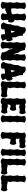

<svg xmlns="http://www.w3.org/2000/svg" viewBox="2298 -3046 752 5387"><g transform="rotate(90 2673.5 -352.0)"><path d="M607.9 -311Q608.9 -305.2 609.4 -299.6Q609.9 -293.9 609.9 -288.1Q609.9 -273.4 607.2 -260Q604.5 -246.6 601.1 -236.1Q597.7 -225.6 595 -219Q592.3 -212.4 591.8 -211.9L587.9 -205.1Q580.6 -206.1 572.3 -206.5Q564 -207 554.2 -207Q550.3 -207 546.6 -207Q543 -207 539.1 -206.1Q537.6 -196.3 537.4 -186Q537.1 -175.8 537.1 -166Q537.1 -138.2 541 -110.8Q544.9 -83.5 550.8 -60.1L551.8 -56.2L549.8 -51.8Q549.3 -50.8 543.9 -42.5Q538.6 -34.2 527.1 -24.7Q515.6 -15.1 497.1 -7.6Q478.5 0 452.1 0Q425.3 0 406.5 -6.8Q387.7 -13.7 375.7 -22.2Q363.8 -30.8 358.2 -37.8Q352.5 -44.9 352.1 -45.9L349.1 -50.8L351.1 -56.2Q359.9 -80.1 365.7 -109.9Q371.6 -139.6 373 -167Q358.4 -164.1 343.8 -159.4Q329.1 -154.8 315.9 -149.4Q302.7 -144 291.3 -138.4Q279.8 -132.8 271 -127.9L265.1 -126Q255.4 -126 241 -125.5Q226.6 -125 212.9 -125Q215.3 -100.1 219.2 -81.8Q223.1 -63.5 227.1 -55.2L229 -49.8L227.1 -45.9Q226.6 -44.9 221.7 -37.4Q216.8 -29.8 205.6 -21Q194.3 -12.2 175 -5.1Q155.8 2 127 2Q98.1 2 79.3 -5.6Q60.5 -13.2 49.6 -22.7Q38.6 -32.2 34.2 -40Q29.8 -47.9 29.8 -48.8L27.8 -54.2L29.8 -58.1Q41 -85.4 46.4 -113.5Q51.8 -141.6 51.8 -171.9Q51.8 -192.4 49.6 -213.1Q47.4 -233.9 42 -255.9V-262.2Q47.9 -286.1 51.5 -309.3Q55.2 -332.5 55.2 -356Q55.2 -382.3 50.8 -407.2Q46.4 -432.1 39.1 -457L38.1 -460.9L40 -464.8Q61 -518.6 61 -571.8Q61 -593.3 57.9 -614.3Q54.7 -635.3 47.9 -657.2L45.9 -663.1L49.8 -668Q50.3 -668.5 55.7 -674.1Q61 -679.7 72 -686.3Q83 -692.9 99.6 -698Q116.2 -703.1 139.2 -703.1Q162.6 -703.1 179.7 -697Q196.8 -690.9 208.3 -683.6Q219.7 -676.3 225.6 -669.9Q231.4 -663.6 231.9 -663.1L236.8 -658.2L233.9 -651.9Q225.1 -625 220.5 -599.4Q215.8 -573.7 215.8 -547.9Q215.8 -527.3 218.5 -508.1Q221.2 -488.8 227.1 -469.2V-461.9Q220.2 -438.5 217 -417Q213.9 -395.5 213.9 -373Q213.9 -352.1 216.3 -329.8Q218.8 -307.6 224.1 -282.2L240.2 -291L247.1 -292Q249.5 -291.5 253.4 -291Q256.8 -290.5 261.2 -290.3Q265.6 -290 272 -290Q290 -290 317.1 -295.2Q344.2 -300.3 376 -316.9Q377 -326.2 377.4 -335.4Q377.9 -344.7 377.9 -354Q377.9 -381.3 374 -406.7Q370.1 -432.1 363.8 -454.1V-461.9Q378.9 -506.8 378.9 -550.8Q378.9 -576.7 374.3 -601.3Q369.6 -626 359.9 -650.9L356.9 -657.2L359.9 -662.1Q360.4 -662.6 365.7 -669.9Q371.1 -677.2 382.3 -685.8Q393.6 -694.3 411.4 -701.2Q429.2 -708 454.1 -708Q479 -708 498 -701.2Q517.1 -694.3 530.3 -686.3Q543.5 -678.2 550.5 -671.4Q557.6 -664.6 558.1 -664.1L563 -658.2L561 -651.9Q550.3 -622.6 545.7 -594.2Q541 -565.9 541 -538.1Q541 -518.6 543.2 -499Q545.4 -479.5 550.8 -460.9V-454.1Q544.9 -437 540.5 -417.7Q536.1 -398.4 535.2 -375Q538.1 -377.4 541 -379.6Q543.9 -381.8 546.9 -384.8L551.8 -382.8Q552.7 -382.3 560.3 -379.2Q567.9 -376 577.1 -367.9Q586.4 -359.9 595.2 -346.2Q604 -332.5 607.9 -311Z M1133.8 -254.9Q1136.7 -238.8 1136.7 -225.1Q1136.7 -210 1133.8 -198Q1130.9 -186 1127.2 -177.5Q1123.5 -168.9 1120.4 -163.8Q1117.2 -158.7 1116.7 -158.2L1112.8 -152.8L1106 -153.8Q1099.1 -154.8 1092.3 -154.8Q1085.4 -154.8 1078.6 -154.8Q1085.4 -130.9 1095.7 -108.4Q1106 -85.9 1118.7 -64.9L1124 -57.1L1117.7 -49.8Q1117.2 -49.3 1112.5 -44.7Q1107.9 -40 1098.6 -33.9Q1089.4 -27.8 1075 -21Q1060.5 -14.2 1041 -9.8Q1031.7 -7.3 1022.7 -6.1Q1013.7 -4.9 1004.9 -4.9Q992.2 -4.9 981.7 -6.8Q971.2 -8.8 963.9 -11.5Q956.5 -14.2 952.4 -16.1Q948.2 -18.1 947.8 -18.1L940.9 -22L941.9 -29.8Q941.9 -36.1 942.4 -42Q942.9 -47.9 942.9 -54.2Q942.9 -87.9 937 -121.1Q935.1 -119.1 933.6 -119.1L926.8 -117.2Q896 -117.2 863.8 -113.3Q831.5 -109.4 799.8 -99.1V-84Q799.8 -63 802.7 -42L803.7 -37.1L800.8 -33.2Q800.3 -32.7 795.9 -27.8Q791.5 -22.9 782.2 -17.1Q772.9 -11.2 758.8 -6.6Q744.6 -2 724.6 -2Q685.5 -2 662.8 -13.2Q640.1 -24.4 627.9 -38.6Q613.8 -54.7 608.9 -75.2L607.9 -79.1L610.8 -83Q635.7 -121.1 647.7 -164.3Q659.7 -207.5 659.7 -257.8V-274.9L661.6 -280.8Q680.7 -318.8 689.7 -356.7Q698.7 -394.5 698.7 -433.1Q698.7 -442.9 698.2 -452.6Q697.8 -462.4 696.8 -472.2L695.8 -477.1L698.7 -481Q745.6 -552.7 745.6 -636.2Q745.6 -643.6 745.1 -651.6Q744.6 -659.7 743.7 -668V-673.8L748 -678.2Q748.5 -678.7 753.2 -681.9Q757.8 -685.1 766.1 -688.7Q774.4 -692.4 786.4 -695.3Q798.3 -698.2 814 -698.2Q844.2 -698.2 865.5 -689Q886.7 -679.7 899.9 -668.5Q913.1 -657.2 919.2 -647.9Q925.3 -638.7 925.8 -638.2L928.7 -631.8L925.8 -626Q923.8 -624 923.8 -623H930.7Q952.1 -623 964.6 -620.1Q977.1 -617.2 978 -617.2L983.9 -612.8L982.9 -606Q981.9 -600.1 981.9 -594.5Q981.9 -588.9 981.9 -583Q981.9 -496.1 1022.9 -423.8L1024.9 -418V-404.8Q1024.9 -379.4 1026.9 -356.2Q1028.8 -333 1034.7 -312Q1044.4 -315.9 1053.7 -320.3Q1063 -324.7 1071.8 -330.1L1076.7 -333L1083 -331.1Q1083.5 -330.6 1089.6 -326.7Q1095.7 -322.8 1103.8 -314Q1111.8 -305.2 1120.4 -290.8Q1128.9 -276.4 1133.8 -254.9ZM870.6 -379.9 863.8 -402.8Q852.5 -373.5 847.2 -344.7Q841.8 -315.9 841.8 -288.1V-274.9Q862.8 -282.2 881.8 -292L889.6 -293.9Q893.1 -293 896.5 -292.5Q899.9 -292 902.8 -292Q897.5 -313 889.4 -334.7Q881.3 -356.4 870.6 -379.9Z M1689.5 -655.8 1687.5 -649.9Q1678.7 -622.6 1673.6 -596.7Q1668.5 -570.8 1668.5 -544.9Q1668.5 -525.4 1671.6 -506.1Q1674.8 -486.8 1680.7 -466.8V-460Q1665.5 -408.2 1665.5 -358.9Q1665.5 -333.5 1669.4 -309.6Q1673.3 -285.6 1681.6 -262.2V-253.9Q1671.9 -228.5 1667.2 -202.6Q1662.6 -176.8 1662.6 -150.9Q1662.6 -101.6 1679.7 -53.2L1681.6 -47.9L1679.7 -43.9Q1679.2 -43 1674.3 -35.4Q1669.4 -27.8 1658.2 -19Q1647 -10.3 1627.9 -3.2Q1608.9 3.9 1580.6 3.9Q1557.1 3.9 1540.5 -0.7Q1523.9 -5.4 1512.7 -13.2H1507.8Q1494.6 -13.2 1484.4 -15.9Q1474.1 -18.6 1467.3 -21.7Q1460.4 -24.9 1456.8 -28.1Q1453.1 -31.2 1452.6 -32.2L1448.7 -35.2V-40Q1446.3 -89.8 1428.2 -135.3Q1410.2 -180.7 1375.5 -225.1L1373.5 -230Q1367.7 -263.2 1357.2 -292.5Q1346.7 -321.8 1331.5 -349.1Q1332.5 -326.2 1336.2 -304.7Q1339.8 -283.2 1347.7 -262.2L1349.6 -257.8L1347.7 -253.9Q1338.4 -229 1334 -203.9Q1329.6 -178.7 1329.6 -152.8Q1329.6 -127.4 1333.5 -102.8Q1337.4 -78.1 1346.7 -53.2L1348.6 -47.9L1346.7 -43.9Q1346.2 -43 1341.3 -35.4Q1336.4 -27.8 1325.2 -19Q1314 -10.3 1294.7 -3.2Q1275.4 3.9 1246.6 3.9Q1217.8 3.9 1199 -3.7Q1180.2 -11.2 1169.2 -20.8Q1158.2 -30.3 1153.8 -38.1Q1149.4 -45.9 1149.4 -46.9L1147.5 -51.8L1149.4 -56.2Q1160.6 -83 1166 -111.3Q1171.4 -139.6 1171.4 -169.9Q1171.4 -190.4 1169.2 -211.2Q1167 -231.9 1161.6 -253.9V-259.8Q1167.5 -284.2 1171.1 -307.9Q1174.8 -331.5 1174.8 -354Q1174.8 -380.4 1170.4 -405.3Q1166 -430.2 1158.7 -455.1L1157.7 -459L1159.7 -462.9Q1180.7 -516.6 1180.7 -569.8Q1180.7 -591.3 1177.5 -612.1Q1174.3 -632.8 1167.5 -654.8L1165.5 -661.1L1169.4 -666Q1169.9 -666.5 1175.3 -672.1Q1180.7 -677.7 1191.7 -684.3Q1202.6 -690.9 1219.2 -696Q1235.8 -701.2 1258.8 -701.2Q1280.8 -701.2 1296.6 -696Q1312.5 -690.9 1323.7 -684.1H1331.5Q1352.1 -684.1 1364.3 -679.4Q1376.5 -674.8 1377.4 -673.8L1383.8 -670.9L1384.8 -665Q1395 -564.5 1454.6 -496.1L1457.5 -493.2V-490.2Q1470.2 -410.2 1507.8 -352.1V-353Q1507.8 -379.4 1503.9 -404.3Q1500 -429.2 1492.7 -455.1V-462.9Q1513.7 -516.6 1513.7 -571.8Q1513.7 -613.8 1501.5 -654.8L1499.5 -661.1L1503.4 -666Q1503.9 -666.5 1509.3 -672.1Q1514.6 -677.7 1525.6 -684.3Q1536.6 -690.9 1553.2 -696Q1569.8 -701.2 1592.8 -701.2Q1615.7 -701.2 1632.8 -695.1Q1649.9 -689 1661.6 -681.6Q1673.3 -674.3 1679.2 -668Q1685.1 -661.6 1685.5 -661.1Z M2239.7 -254.9Q2242.7 -238.8 2242.7 -225.1Q2242.7 -210 2239.7 -198Q2236.8 -186 2233.2 -177.5Q2229.5 -168.9 2226.3 -163.8Q2223.1 -158.7 2222.7 -158.2L2218.8 -152.8L2211.9 -153.8Q2205.1 -154.8 2198.2 -154.8Q2191.4 -154.8 2184.6 -154.8Q2191.4 -130.9 2201.7 -108.4Q2211.9 -85.9 2224.6 -64.9L2230 -57.1L2223.6 -49.8Q2223.1 -49.3 2218.5 -44.7Q2213.9 -40 2204.6 -33.9Q2195.3 -27.8 2180.9 -21Q2166.5 -14.2 2147 -9.8Q2137.7 -7.3 2128.7 -6.1Q2119.6 -4.9 2110.8 -4.9Q2098.1 -4.9 2087.6 -6.8Q2077.1 -8.8 2069.8 -11.5Q2062.5 -14.2 2058.3 -16.1Q2054.2 -18.1 2053.7 -18.1L2046.9 -22L2047.9 -29.8Q2047.9 -36.1 2048.3 -42Q2048.8 -47.9 2048.8 -54.2Q2048.8 -87.9 2043 -121.1Q2041 -119.1 2039.6 -119.1L2032.7 -117.2Q2002 -117.2 1969.7 -113.3Q1937.5 -109.4 1905.8 -99.1V-84Q1905.8 -63 1908.7 -42L1909.7 -37.1L1906.7 -33.2Q1906.2 -32.7 1901.9 -27.8Q1897.5 -22.9 1888.2 -17.1Q1878.9 -11.2 1864.7 -6.6Q1850.6 -2 1830.6 -2Q1791.5 -2 1768.8 -13.2Q1746.1 -24.4 1733.9 -38.6Q1719.7 -54.7 1714.8 -75.2L1713.9 -79.1L1716.8 -83Q1741.7 -121.1 1753.7 -164.3Q1765.6 -207.5 1765.6 -257.8V-274.9L1767.6 -280.8Q1786.6 -318.8 1795.7 -356.7Q1804.7 -394.5 1804.7 -433.1Q1804.7 -442.9 1804.2 -452.6Q1803.7 -462.4 1802.7 -472.2L1801.8 -477.1L1804.7 -481Q1851.6 -552.7 1851.6 -636.2Q1851.6 -643.6 1851.1 -651.6Q1850.6 -659.7 1849.6 -668V-673.8L1854 -678.2Q1854.5 -678.7 1859.1 -681.9Q1863.8 -685.1 1872.1 -688.7Q1880.4 -692.4 1892.3 -695.3Q1904.3 -698.2 1919.9 -698.2Q1950.2 -698.2 1971.4 -689Q1992.7 -679.7 2005.9 -668.5Q2019 -657.2 2025.1 -647.9Q2031.2 -638.7 2031.7 -638.2L2034.7 -631.8L2031.7 -626Q2029.8 -624 2029.8 -623H2036.6Q2058.1 -623 2070.6 -620.1Q2083 -617.2 2084 -617.2L2089.8 -612.8L2088.9 -606Q2087.9 -600.1 2087.9 -594.5Q2087.9 -588.9 2087.9 -583Q2087.9 -496.1 2128.9 -423.8L2130.9 -418V-404.8Q2130.9 -379.4 2132.8 -356.2Q2134.8 -333 2140.6 -312Q2150.4 -315.9 2159.7 -320.3Q2168.9 -324.7 2177.7 -330.1L2182.6 -333L2189 -331.1Q2189.5 -330.6 2195.6 -326.7Q2201.7 -322.8 2209.7 -314Q2217.8 -305.2 2226.3 -290.8Q2234.9 -276.4 2239.7 -254.9ZM1976.6 -379.9 1969.7 -402.8Q1958.5 -373.5 1953.1 -344.7Q1947.8 -315.9 1947.8 -288.1V-274.9Q1968.8 -282.2 1987.8 -292L1995.6 -293.9Q1999 -293 2002.4 -292.5Q2005.9 -292 2008.8 -292Q2003.4 -313 1995.4 -334.7Q1987.3 -356.4 1976.6 -379.9Z M2713.4 -95.2Q2713.4 -73.2 2707.5 -56.6Q2701.7 -40 2694.3 -28.8Q2687 -17.6 2680.7 -11.5Q2674.3 -5.4 2673.8 -4.9L2668.5 -1L2662.6 -2.9Q2610.4 -21 2560.5 -21Q2519 -21 2479.5 -8.8H2472.7Q2462.9 -12.2 2451.2 -14.4Q2439.5 -16.6 2427.7 -19Q2415.5 -10.7 2397.7 -4.4Q2379.9 2 2352.5 2Q2323.7 2 2304.9 -5.6Q2286.1 -13.2 2275.1 -22.7Q2264.2 -32.2 2259.8 -40Q2255.4 -47.9 2255.4 -48.8L2253.4 -54.2L2255.4 -58.1Q2266.6 -85.4 2272 -113.5Q2277.3 -141.6 2277.3 -171.9Q2277.3 -192.4 2275.1 -213.1Q2272.9 -233.9 2267.6 -255.9V-262.2Q2273.4 -286.1 2277.1 -309.3Q2280.8 -332.5 2280.8 -356Q2280.8 -382.3 2276.4 -407.2Q2272 -432.1 2264.6 -457L2263.7 -460.9L2265.6 -464.8Q2286.6 -518.6 2286.6 -571.8Q2286.6 -593.3 2283.4 -614.3Q2280.3 -635.3 2273.4 -657.2L2271.5 -663.1L2275.4 -668Q2275.9 -668.5 2281.2 -674.1Q2286.6 -679.7 2297.6 -686.3Q2308.6 -692.9 2325.2 -698Q2341.8 -703.1 2364.7 -703.1Q2388.2 -703.1 2405.3 -697Q2422.4 -690.9 2433.8 -683.6Q2445.3 -676.3 2451.2 -669.9Q2457 -663.6 2457.5 -663.1L2462.4 -658.2L2459.5 -651.9Q2450.7 -625 2446 -599.4Q2441.4 -573.7 2441.4 -547.9Q2441.4 -527.3 2444.1 -508.1Q2446.8 -488.8 2452.6 -469.2V-461.9Q2437.5 -408.7 2437.5 -359.9Q2437.5 -335 2441.4 -311.3Q2445.3 -287.6 2453.6 -264.2L2455.6 -259.8L2453.6 -255.9Q2446.8 -238.8 2442.9 -220.9Q2439 -203.1 2436.5 -185.1Q2441.4 -186 2446.8 -186.8Q2452.1 -187.5 2456.5 -188.5Q2461.9 -189.5 2466.8 -189.9L2470.7 -191.9L2474.6 -189.9Q2501 -180.2 2527.1 -175Q2553.2 -169.9 2580.6 -169.9Q2601.6 -169.9 2623 -173.1Q2644.5 -176.3 2666.5 -183.1L2673.8 -185.1L2678.7 -181.2Q2679.2 -180.7 2684.6 -175.5Q2689.9 -170.4 2696 -159.9Q2702.1 -149.4 2707.5 -133.3Q2712.9 -117.2 2713.4 -95.2Z M3088.4 -345.2Q3088.4 -323.2 3082.5 -306.9Q3076.7 -290.5 3069.3 -279.3Q3062 -268.1 3055.9 -262.2Q3049.8 -256.3 3049.3 -255.9L3044.4 -252L3037.6 -253.9Q3010.3 -263.2 2989.5 -267.6Q2968.8 -272 2948.2 -272Q2933.1 -272 2918.5 -269L2921.4 -263.2L2923.3 -258.8L2921.4 -254.9Q2909.7 -221.7 2905.3 -189Q2913.1 -190.9 2922.9 -192.4Q2932.6 -193.8 2941.4 -194.8Q2950.2 -195.8 2956.1 -196.3Q2961.9 -196.8 2962.4 -196.8L2966.3 -198.2L2970.2 -195.8Q2998 -184.6 3017.6 -178.7Q3037.1 -172.9 3057.1 -172.9Q3070.8 -172.9 3086.9 -175.8Q3103 -178.7 3123.5 -184.1L3129.4 -186L3134.3 -182.1Q3134.8 -181.2 3139.9 -176Q3145 -170.9 3150.9 -160.4Q3156.7 -149.9 3161.6 -134Q3166.5 -118.2 3166.5 -96.2Q3166 -74.2 3159.7 -58.1Q3153.3 -42 3146 -31Q3138.7 -20 3132.3 -14.2Q3126 -8.3 3125.5 -7.8L3119.1 -4.9L3113.3 -6.8Q3084.5 -17.6 3065.4 -22.2Q3046.4 -26.9 3028.3 -26.9Q3015.6 -26.9 3002 -24.7Q2988.3 -22.5 2970.2 -18.1H2963.4Q2949.7 -20.5 2936.3 -23.7Q2922.9 -26.9 2909.2 -29.8Q2904.3 -24.4 2896.7 -18.3Q2889.2 -12.2 2878.2 -7.3Q2867.2 -2.4 2852.8 0.7Q2838.4 3.9 2820.3 3.9Q2791.5 3.9 2772.7 -3.9Q2753.9 -11.7 2742.9 -21.2Q2731.9 -30.8 2727.5 -38.8Q2723.1 -46.9 2723.1 -47.9L2721.2 -51.8L2723.1 -57.1Q2734.4 -84 2739.7 -112.3Q2745.1 -140.6 2745.1 -169.9Q2745.1 -190.4 2742.9 -211.4Q2740.7 -232.4 2735.4 -254.9V-261.2Q2741.2 -285.2 2744.9 -308.3Q2748.5 -331.5 2748.5 -355Q2748.5 -380.9 2744.1 -405.8Q2739.7 -430.7 2732.4 -455.1L2731.4 -460L2733.4 -463.9Q2744.1 -490.2 2749.3 -516.8Q2754.4 -543.5 2754.4 -569.8Q2754.4 -591.3 2751.2 -612.5Q2748 -633.8 2741.2 -655.8L2739.3 -662.1L2743.2 -667Q2743.7 -667.5 2749 -673.1Q2754.4 -678.7 2765.4 -685.3Q2776.4 -691.9 2793 -697Q2809.6 -702.1 2832.5 -702.1Q2858.9 -702.1 2877.4 -694.8Q2896 -687.5 2907.2 -679.2Q2921.4 -680.7 2937 -683.6Q2952.6 -686.5 2968.3 -691.9L2972.2 -693.8L2977.5 -692.9Q3001 -685.5 3018.3 -681.9Q3035.6 -678.2 3051.3 -678.2Q3068.4 -678.2 3086.9 -682.6Q3105.5 -687 3130.4 -695.8L3136.2 -698.2L3141.6 -694.8Q3142.1 -694.3 3147.9 -689.5Q3153.8 -684.6 3160.6 -674.6Q3167.5 -664.6 3173.6 -649.2Q3179.7 -633.8 3181.2 -611.8V-603Q3181.2 -583.5 3176.3 -568.4Q3171.4 -553.2 3165.3 -542.7Q3159.2 -532.2 3154.1 -526.9Q3148.9 -521.5 3148.4 -521L3143.6 -517.1L3136.2 -519Q3112.8 -524.4 3096.2 -527.1Q3079.6 -529.8 3065.4 -529.8Q3048.8 -529.8 3032.5 -526.1Q3016.1 -522.5 2993.2 -515.1L2986.3 -514.2Q2965.8 -518.1 2947 -520Q2928.2 -522 2909.2 -522Q2910.6 -508.3 2913.3 -494.9Q2916 -481.4 2920.4 -467.8V-460.9Q2917.5 -452.1 2915.8 -443.6Q2914.1 -435.1 2912.6 -425.8Q2926.8 -421.9 2939.2 -420.4Q2951.7 -418.9 2965.3 -418.9Q2983.4 -418.9 3002 -422.1Q3020.5 -425.3 3042.5 -432.1L3048.3 -434.1L3053.2 -430.2Q3053.7 -429.7 3059.3 -424.6Q3064.9 -419.4 3071.5 -408.9Q3078.1 -398.4 3083.3 -382.6Q3088.4 -366.7 3088.4 -345.2Z M3420.4 -658.2 3417.5 -651.9Q3408.7 -625 3404.1 -599.4Q3399.4 -573.7 3399.4 -547.9Q3399.4 -527.3 3402.1 -508.1Q3404.8 -488.8 3410.6 -469.2V-461.9Q3395.5 -408.7 3395.5 -359.9Q3395.5 -335 3399.4 -311.3Q3403.3 -287.6 3411.6 -264.2L3413.6 -259.8L3411.6 -255.9Q3402.3 -231 3397.9 -205.8Q3393.6 -180.7 3393.6 -154.8Q3393.6 -129.4 3397.5 -104.7Q3401.4 -80.1 3410.6 -55.2L3412.6 -49.8L3410.6 -45.9Q3410.2 -44.9 3405.3 -37.4Q3400.4 -29.8 3389.2 -21Q3377.9 -12.2 3358.6 -5.1Q3339.4 2 3310.5 2Q3281.7 2 3262.9 -5.6Q3244.1 -13.2 3233.2 -22.7Q3222.2 -32.2 3217.8 -40Q3213.4 -47.9 3213.4 -48.8L3211.4 -54.2L3213.4 -58.1Q3224.6 -85.4 3230 -113.5Q3235.4 -141.6 3235.4 -171.9Q3235.4 -192.4 3233.2 -213.1Q3231 -233.9 3225.6 -255.9V-262.2Q3231.4 -286.1 3235.1 -309.3Q3238.8 -332.5 3238.8 -356Q3238.8 -382.3 3234.4 -407.2Q3230 -432.1 3222.7 -457L3221.7 -460.9L3223.6 -464.8Q3244.6 -518.6 3244.6 -571.8Q3244.6 -593.3 3241.5 -614.3Q3238.3 -635.3 3231.4 -657.2L3229.5 -663.1L3233.4 -668Q3233.9 -668.5 3239.3 -674.1Q3244.6 -679.7 3255.6 -686.3Q3266.6 -692.9 3283.2 -698Q3299.8 -703.1 3322.8 -703.1Q3346.2 -703.1 3363.3 -697Q3380.4 -690.9 3391.8 -683.6Q3403.3 -676.3 3409.2 -669.9Q3415 -663.6 3415.5 -663.1Z M4044.9 -345.2Q4044.9 -323.2 4039.1 -306.9Q4033.2 -290.5 4025.9 -279.3Q4018.6 -268.1 4012.5 -262.2Q4006.3 -256.3 4005.9 -255.9L4001 -252L3994.1 -253.9Q3966.8 -263.2 3946 -267.6Q3925.3 -272 3904.8 -272Q3889.6 -272 3875 -269L3877.9 -263.2L3879.9 -258.8L3877.9 -254.9Q3859.9 -205.1 3859.9 -152.8Q3859.9 -127.9 3863.8 -103.5Q3867.7 -79.1 3877 -54.2L3878.9 -48.8L3877 -44.9Q3876.5 -43.9 3871.6 -36.4Q3866.7 -28.8 3855.5 -19.8Q3844.2 -10.7 3825 -3.4Q3805.7 3.9 3776.9 3.9Q3748 3.9 3729.2 -3.9Q3710.4 -11.7 3699.5 -21.2Q3688.5 -30.8 3684.1 -38.8Q3679.7 -46.9 3679.7 -47.9L3677.7 -51.8L3679.7 -57.1Q3690.9 -84 3696.3 -112.3Q3701.7 -140.6 3701.7 -169.9Q3701.7 -190.4 3699.5 -211.4Q3697.3 -232.4 3691.9 -254.9V-261.2Q3697.8 -285.2 3701.4 -308.3Q3705.1 -331.5 3705.1 -355Q3705.1 -380.9 3700.7 -405.8Q3696.3 -430.7 3689 -455.1L3688 -460L3689.9 -463.9Q3700.7 -490.2 3705.8 -516.8Q3710.9 -543.5 3710.9 -569.8Q3710.9 -591.3 3707.8 -612.5Q3704.6 -633.8 3697.8 -655.8L3695.8 -662.1L3699.7 -667Q3700.2 -667.5 3705.6 -673.1Q3710.9 -678.7 3721.9 -685.3Q3732.9 -691.9 3749.5 -697Q3766.1 -702.1 3789.1 -702.1Q3815.4 -702.1 3834 -694.8Q3852.5 -687.5 3863.8 -679.2Q3877.9 -680.7 3893.6 -683.6Q3909.2 -686.5 3924.8 -691.9L3928.7 -693.8L3934.1 -692.9Q3957.5 -685.5 3974.9 -681.9Q3992.2 -678.2 4007.8 -678.2Q4024.9 -678.2 4043.5 -682.6Q4062 -687 4086.9 -695.8L4092.8 -698.2L4098.1 -694.8Q4098.6 -694.3 4104.5 -689.5Q4110.4 -684.6 4117.2 -674.6Q4124 -664.6 4130.1 -649.2Q4136.2 -633.8 4137.7 -611.8V-603Q4137.7 -583.5 4132.8 -568.4Q4127.9 -553.2 4121.8 -542.7Q4115.7 -532.2 4110.6 -526.9Q4105.5 -521.5 4105 -521L4100.1 -517.1L4092.8 -519Q4069.3 -524.4 4052.7 -527.1Q4036.1 -529.8 4022 -529.8Q4005.4 -529.8 3989 -526.1Q3972.7 -522.5 3949.7 -515.1L3942.9 -514.2Q3922.4 -518.1 3903.6 -520Q3884.8 -522 3865.7 -522Q3867.2 -508.3 3869.9 -494.9Q3872.6 -481.4 3877 -467.8V-460.9Q3874 -452.1 3872.3 -443.6Q3870.6 -435.1 3869.1 -425.8Q3883.3 -421.9 3895.8 -420.4Q3908.2 -418.9 3921.9 -418.9Q3939.9 -418.9 3958.5 -422.1Q3977.1 -425.3 3999 -432.1L4004.9 -434.1L4009.8 -430.2Q4010.3 -429.7 4015.9 -424.6Q4021.5 -419.4 4028.1 -408.9Q4034.7 -398.4 4039.8 -382.6Q4044.9 -366.7 4044.9 -345.2Z M4361.8 -658.2 4358.9 -651.9Q4350.1 -625 4345.5 -599.4Q4340.8 -573.7 4340.8 -547.9Q4340.8 -527.3 4343.5 -508.1Q4346.2 -488.8 4352.1 -469.2V-461.9Q4336.9 -408.7 4336.9 -359.9Q4336.9 -335 4340.8 -311.3Q4344.7 -287.6 4353 -264.2L4355 -259.8L4353 -255.9Q4343.8 -231 4339.4 -205.8Q4335 -180.7 4335 -154.8Q4335 -129.4 4338.9 -104.7Q4342.8 -80.1 4352.1 -55.2L4354 -49.8L4352.1 -45.9Q4351.6 -44.9 4346.7 -37.4Q4341.8 -29.8 4330.6 -21Q4319.3 -12.2 4300 -5.1Q4280.8 2 4252 2Q4223.1 2 4204.3 -5.6Q4185.5 -13.2 4174.6 -22.7Q4163.6 -32.2 4159.2 -40Q4154.8 -47.9 4154.8 -48.8L4152.8 -54.2L4154.8 -58.1Q4166 -85.4 4171.4 -113.5Q4176.8 -141.6 4176.8 -171.9Q4176.8 -192.4 4174.6 -213.1Q4172.4 -233.9 4167 -255.9V-262.2Q4172.9 -286.1 4176.5 -309.3Q4180.2 -332.5 4180.2 -356Q4180.2 -382.3 4175.8 -407.2Q4171.4 -432.1 4164.1 -457L4163.1 -460.9L4165 -464.8Q4186 -518.6 4186 -571.8Q4186 -593.3 4182.9 -614.3Q4179.7 -635.3 4172.9 -657.2L4170.9 -663.1L4174.8 -668Q4175.3 -668.5 4180.7 -674.1Q4186 -679.7 4197 -686.3Q4208 -692.9 4224.6 -698Q4241.2 -703.1 4264.2 -703.1Q4287.6 -703.1 4304.7 -697Q4321.8 -690.9 4333.3 -683.6Q4344.7 -676.3 4350.6 -669.9Q4356.4 -663.6 4356.9 -663.1Z M4878.9 -95.2Q4878.9 -73.2 4873 -56.6Q4867.2 -40 4859.9 -28.8Q4852.5 -17.6 4846.2 -11.5Q4839.8 -5.4 4839.4 -4.9L4834 -1L4828.1 -2.9Q4775.9 -21 4726.1 -21Q4684.6 -21 4645 -8.8H4638.2Q4628.4 -12.2 4616.7 -14.4Q4605 -16.6 4593.3 -19Q4581.1 -10.7 4563.2 -4.4Q4545.4 2 4518.1 2Q4489.3 2 4470.5 -5.6Q4451.7 -13.2 4440.7 -22.7Q4429.7 -32.2 4425.3 -40Q4420.9 -47.9 4420.9 -48.8L4418.9 -54.2L4420.9 -58.1Q4432.1 -85.4 4437.5 -113.5Q4442.9 -141.6 4442.9 -171.9Q4442.9 -192.4 4440.7 -213.1Q4438.5 -233.9 4433.1 -255.9V-262.2Q4439 -286.1 4442.6 -309.3Q4446.3 -332.5 4446.3 -356Q4446.3 -382.3 4441.9 -407.2Q4437.5 -432.1 4430.2 -457L4429.2 -460.9L4431.2 -464.8Q4452.1 -518.6 4452.1 -571.8Q4452.1 -593.3 4449 -614.3Q4445.8 -635.3 4439 -657.2L4437 -663.1L4440.9 -668Q4441.4 -668.5 4446.8 -674.1Q4452.1 -679.7 4463.1 -686.3Q4474.1 -692.9 4490.7 -698Q4507.3 -703.1 4530.3 -703.1Q4553.7 -703.1 4570.8 -697Q4587.9 -690.9 4599.4 -683.6Q4610.8 -676.3 4616.7 -669.9Q4622.6 -663.6 4623 -663.1L4627.9 -658.2L4625 -651.9Q4616.2 -625 4611.6 -599.4Q4606.9 -573.7 4606.9 -547.9Q4606.9 -527.3 4609.6 -508.1Q4612.3 -488.8 4618.2 -469.2V-461.9Q4603 -408.7 4603 -359.9Q4603 -335 4606.9 -311.3Q4610.8 -287.6 4619.1 -264.2L4621.1 -259.8L4619.1 -255.9Q4612.3 -238.8 4608.4 -220.9Q4604.5 -203.1 4602.1 -185.1Q4606.9 -186 4612.3 -186.8Q4617.7 -187.5 4622.1 -188.5Q4627.4 -189.5 4632.3 -189.9L4636.2 -191.9L4640.1 -189.9Q4666.5 -180.2 4692.6 -175Q4718.8 -169.9 4746.1 -169.9Q4767.1 -169.9 4788.6 -173.1Q4810.1 -176.3 4832 -183.1L4839.4 -185.1L4844.2 -181.2Q4844.7 -180.7 4850.1 -175.5Q4855.5 -170.4 4861.6 -159.9Q4867.7 -149.4 4873 -133.3Q4878.4 -117.2 4878.9 -95.2Z M5346.7 -95.2Q5346.7 -73.2 5340.8 -56.6Q5335 -40 5327.6 -28.8Q5320.3 -17.6 5314 -11.5Q5307.6 -5.4 5307.1 -4.9L5301.8 -1L5295.9 -2.9Q5243.7 -21 5193.8 -21Q5152.3 -21 5112.8 -8.8H5106Q5096.2 -12.2 5084.5 -14.4Q5072.8 -16.6 5061 -19Q5048.8 -10.7 5031 -4.4Q5013.2 2 4985.8 2Q4957 2 4938.2 -5.6Q4919.4 -13.2 4908.4 -22.7Q4897.5 -32.2 4893.1 -40Q4888.7 -47.9 4888.7 -48.8L4886.7 -54.2L4888.7 -58.1Q4899.9 -85.4 4905.3 -113.5Q4910.6 -141.6 4910.6 -171.9Q4910.6 -192.4 4908.4 -213.1Q4906.2 -233.9 4900.9 -255.9V-262.2Q4906.7 -286.1 4910.4 -309.3Q4914.1 -332.5 4914.1 -356Q4914.1 -382.3 4909.7 -407.2Q4905.3 -432.1 4897.9 -457L4897 -460.9L4898.9 -464.8Q4919.9 -518.6 4919.9 -571.8Q4919.9 -593.3 4916.7 -614.3Q4913.6 -635.3 4906.7 -657.2L4904.8 -663.1L4908.7 -668Q4909.2 -668.5 4914.6 -674.1Q4919.9 -679.7 4930.9 -686.3Q4941.9 -692.9 4958.5 -698Q4975.1 -703.1 4998 -703.1Q5021.5 -703.1 5038.6 -697Q5055.7 -690.9 5067.1 -683.6Q5078.6 -676.3 5084.5 -669.9Q5090.3 -663.6 5090.8 -663.1L5095.7 -658.2L5092.8 -651.9Q5084 -625 5079.3 -599.4Q5074.7 -573.7 5074.7 -547.9Q5074.7 -527.3 5077.4 -508.1Q5080.1 -488.8 5085.9 -469.2V-461.9Q5070.8 -408.7 5070.8 -359.9Q5070.8 -335 5074.7 -311.3Q5078.6 -287.6 5086.9 -264.2L5088.9 -259.8L5086.9 -255.9Q5080.1 -238.8 5076.2 -220.9Q5072.3 -203.1 5069.8 -185.1Q5074.7 -186 5080.1 -186.8Q5085.4 -187.5 5089.8 -188.5Q5095.2 -189.5 5100.1 -189.9L5104 -191.9L5107.9 -189.9Q5134.3 -180.2 5160.4 -175Q5186.5 -169.9 5213.9 -169.9Q5234.9 -169.9 5256.3 -173.1Q5277.8 -176.3 5299.8 -183.1L5307.1 -185.1L5312 -181.2Q5312.5 -180.7 5317.9 -175.5Q5323.2 -170.4 5329.3 -159.9Q5335.4 -149.4 5340.8 -133.3Q5346.2 -117.2 5346.7 -95.2Z"/></g></svg>

Font: Hanalei Fill
Style: Regular
Weight: 400
Version: Version 1.000